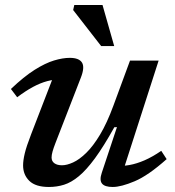

<svg xmlns="http://www.w3.org/2000/svg" viewBox="-20 -734 696 765"><path d="M385.5 -45.5 446 -227.5 435.5 -227Q393 -150.5 358.5 -103.5Q324 -56.5 294 -31.8Q264 -7 235.2 2Q206.5 11 175 11Q122 11 97 -13.2Q72 -37.5 72 -75Q72 -94.5 78.5 -122.2Q85 -150 104 -199L201.5 -451.5L221 -417Q196 -418 168.5 -410.8Q141 -403.5 111.2 -387.5Q81.5 -371.5 48.5 -346.5L23.5 -379.5Q75.5 -429 118 -455.8Q160.5 -482.5 195.2 -493Q230 -503.5 258 -503.5Q295 -503.5 306.8 -484.5Q318.5 -465.5 301.5 -423L201.5 -165.5Q193.5 -145 189.5 -130.8Q185.5 -116.5 185.5 -106.5Q185.5 -91.5 196.8 -83.5Q208 -75.5 227 -75.5Q246.5 -75.5 271.2 -86.8Q296 -98 323.5 -124.8Q351 -151.5 378.8 -197.8Q406.5 -244 432 -313.5L498 -492.5H612L465.5 -37.5L442.5 -73.5Q467.5 -71.5 495.8 -76.5Q524 -81.5 555.8 -95.2Q587.5 -109 622.5 -133L644 -100Q570.5 -34.5 516.5 -11.8Q462.5 11 429 11Q397.5 11 386.5 -2.5Q375.5 -16 385.5 -45.5ZM435 -550.5H383L271.5 -694L276 -714H388.5Z"/></svg>

Font: Newsreader 9pt Medium
Style: Italic
Weight: 500
Italic angle: -17°
Designer: Hugues Gentile
Foundry: Production Type
Version: Version 1.003